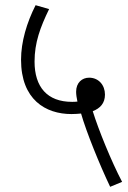

<svg xmlns="http://www.w3.org/2000/svg" viewBox="-20 -652 493 739"><path d="M404 67 450 48C408 -32 359 -153 337 -224C365 -235 384 -254 384 -288C384 -324 360 -353 323 -353C296 -353 273 -334 273 -299C273 -288 275 -275 278 -261C270 -260 263 -260 257 -260C162 -260 113 -317 113 -415C113 -488 135 -547 169 -617L117 -632C83 -565 61 -491 61 -422C61 -269 155 -213 255 -213C268 -213 280 -214 292 -215C312 -145 363 -19 404 67Z"/></svg>

Font: Noto Sans Devanagari Condensed Light
Style: Regular
Weight: 300
Width: 3
Designer: Jelle Bosma - Monotype Design Team
Foundry: Monotype Imaging Inc.
Version: Version 2.004